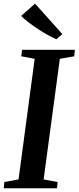

<svg xmlns="http://www.w3.org/2000/svg" viewBox="-29 -1010 422 1030"><path d="M-9 0 -5.5 -33.5 70.5 -47.5 157 -694.5 85 -708 89.5 -743H372.5L369 -708L292 -694.5L205 -47.5L280 -33.5L277 0ZM273.5 -799.5Q252 -808.5 226 -823Q200 -837.5 173.5 -855Q147 -872.5 123.8 -890.5Q100.5 -908.5 84.5 -924.5L159 -990.5L305.5 -827Z"/></svg>

Font: Merriweather 72pt SemiBold
Style: Italic
Weight: 600
Italic angle: -7.8°
Version: Version 2.101